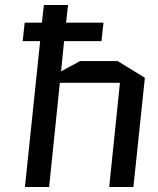

<svg xmlns="http://www.w3.org/2000/svg" viewBox="-20 -750 635 770"><path d="M177 0H80L141 -585H71L79 -659H148L156 -730H253L245 -659H395L387 -585H237L225 -464L301 -505H452L561 -438L515 0H418L461 -418H220Z"/></svg>

Font: Quantico
Style: Italic
Weight: 400
Italic angle: -12°
Designer: Matt Desmond
Foundry: MADtype
Version: Version 2.002